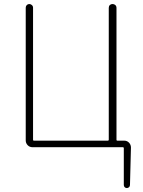

<svg xmlns="http://www.w3.org/2000/svg" viewBox="-20 -744 724 973"><path d="M570.3 -35.2Q570.3 -31.2 574.2 -31.2H609.4Q624 -31.2 633.8 -21Q643.6 -10.7 643.6 3.9L638.7 193.4Q638.7 200.2 633.8 204.6Q628.9 209 622.6 209Q616.2 209 611.8 204.6Q607.4 200.2 607.4 193.4V6.8Q607.4 2 602.5 2H144.5Q129.9 2 120.1 -8.3Q110.4 -18.6 110.4 -32.2V-705.1Q110.4 -712.9 115.7 -718.3Q121.1 -723.6 128.4 -723.6Q135.7 -723.6 141.6 -718.3Q147.5 -712.9 147.5 -705.1V-35.2Q147.5 -31.2 151.4 -31.2H526.4Q531.2 -31.2 531.2 -35.2V-704.1Q531.2 -712.9 536.6 -718.3Q542 -723.6 550.3 -723.6Q558.6 -723.6 564.5 -718.3Q570.3 -712.9 570.3 -704.1Z"/></svg>

Font: Gen Jyuu Gothic ExtraLight
Style: Regular
Weight: 100
Designer: [Source Han Sans]
Ryoko NISHIZUKA  (kana & ideographs); Paul D. Hunt (Latin, Greek & Cyrillic); Wenlong ZHANG  (bopomofo
Version: Version 1.002.20150607